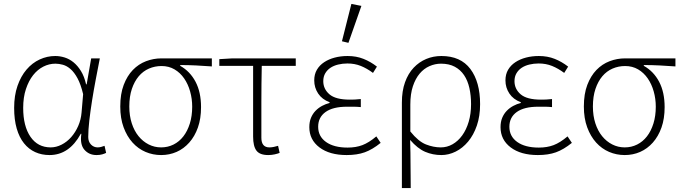

<svg xmlns="http://www.w3.org/2000/svg" viewBox="-20 -777 3469 977"><path d="M232 12Q192 12 159 -3Q126 -18 102 -48Q78 -78 65 -123Q52 -168 52 -228Q52 -291 69 -340Q86 -389 115 -423Q144 -457 182 -474.5Q220 -492 261 -492Q285 -492 309 -484.5Q333 -477 354 -460Q375 -443 392 -415.5Q409 -388 418 -348H421L444 -480H488Q478 -429 467.5 -374Q457 -319 448.5 -265.5Q440 -212 434.5 -164Q429 -116 429 -80Q429 -56 443 -41.5Q457 -27 477 -27Q486 -27 495 -29.5Q504 -32 512 -35L520 1Q512 5 500 8.5Q488 12 471 12Q433 12 409.5 -15Q386 -42 394 -96H391Q332 12 232 12ZM238 -27Q266 -27 293.5 -41Q321 -55 342.5 -79.5Q364 -104 378 -136Q392 -168 395 -204L403 -298Q391 -348 374.5 -378.5Q358 -409 339 -425.5Q320 -442 300 -447.5Q280 -453 262 -453Q230 -453 200.5 -438Q171 -423 148.5 -394.5Q126 -366 112 -324Q98 -282 98 -228Q98 -135 135 -81Q172 -27 238 -27Z M800 12Q758 12 720.5 -4Q683 -20 654.5 -51.5Q626 -83 609 -129Q592 -175 592 -235Q592 -299 609.5 -345Q627 -391 656 -421Q685 -451 723 -465.5Q761 -480 802 -480H1058V-439Q1016 -442 977.5 -444Q939 -446 897 -446V-442Q947 -414 975 -361Q1003 -308 1003 -232Q1003 -173 987 -128Q971 -83 943 -51.5Q915 -20 878.5 -4Q842 12 800 12ZM800 -27Q834 -27 863 -41.5Q892 -56 913 -83Q934 -110 946 -148.5Q958 -187 958 -234Q958 -274 947.5 -311.5Q937 -349 917 -378Q897 -407 868 -424Q839 -441 802 -441Q768 -441 738 -428Q708 -415 686 -389Q664 -363 651 -324.5Q638 -286 638 -235Q638 -188 650.5 -149.5Q663 -111 685 -84Q707 -57 736.5 -42Q766 -27 800 -27Z M1345 12Q1302 12 1285 -10.5Q1268 -33 1268 -82V-442H1096V-476L1163 -480H1485V-442H1312Q1310 -348 1310 -257.5Q1310 -167 1310 -76Q1310 -27 1351 -27Q1362 -27 1373.5 -29.5Q1385 -32 1395 -35L1403 1Q1393 5 1377.5 8.5Q1362 12 1345 12Z M1744 12Q1657 12 1605.5 -27Q1554 -66 1554 -130Q1554 -157 1562.5 -177.5Q1571 -198 1585.5 -213Q1600 -228 1618.5 -238Q1637 -248 1657 -253V-257Q1619 -271 1599 -301Q1579 -331 1579 -368Q1579 -399 1592.5 -422Q1606 -445 1629.5 -460.5Q1653 -476 1683.5 -484Q1714 -492 1749 -492Q1793 -492 1829.5 -477.5Q1866 -463 1898 -438L1878 -406Q1847 -429 1816 -441.5Q1785 -454 1748 -454Q1723 -454 1700.5 -448.5Q1678 -443 1661.5 -432Q1645 -421 1635 -404Q1625 -387 1625 -364Q1625 -324 1656.5 -297Q1688 -270 1760 -270Q1774 -270 1785.5 -270.5Q1797 -271 1816 -273V-232Q1795 -234 1779 -234Q1763 -234 1746 -234Q1674 -234 1636.5 -207Q1599 -180 1599 -132Q1599 -83 1639 -54.5Q1679 -26 1749 -26Q1791 -26 1824 -38.5Q1857 -51 1895 -83L1917 -50Q1875 -16 1836 -2Q1797 12 1744 12ZM1720 -567 1768 -757 1819 -747 1753 -559Z M2025 180V-255Q2025 -314 2041 -358.5Q2057 -403 2085 -432.5Q2113 -462 2149 -477Q2185 -492 2226 -492Q2324 -492 2373.5 -426Q2423 -360 2423 -247Q2423 -186 2406.5 -138Q2390 -90 2362 -56.5Q2334 -23 2298.5 -5.5Q2263 12 2226 12Q2182 12 2143.5 -4.5Q2105 -21 2067 -65Q2068 -30 2068.5 -0.5Q2069 29 2069 57.5Q2069 86 2069.5 115.5Q2070 145 2070 180ZM2223 -27Q2255 -27 2283 -43Q2311 -59 2332 -88Q2353 -117 2365 -157.5Q2377 -198 2377 -247Q2377 -291 2368.5 -329Q2360 -367 2341.5 -394.5Q2323 -422 2294 -437.5Q2265 -453 2224 -453Q2194 -453 2165.5 -440.5Q2137 -428 2115.5 -402.5Q2094 -377 2081 -338Q2068 -299 2068 -245V-108Q2109 -57 2147.5 -42Q2186 -27 2223 -27Z M2717 12Q2630 12 2578.5 -27Q2527 -66 2527 -130Q2527 -157 2535.5 -177.5Q2544 -198 2558.5 -213Q2573 -228 2591.5 -238Q2610 -248 2630 -253V-257Q2592 -271 2572 -301Q2552 -331 2552 -368Q2552 -399 2565.5 -422Q2579 -445 2602.5 -460.5Q2626 -476 2656.5 -484Q2687 -492 2722 -492Q2766 -492 2802.5 -477.5Q2839 -463 2871 -438L2851 -406Q2820 -429 2789 -441.5Q2758 -454 2721 -454Q2696 -454 2673.5 -448.5Q2651 -443 2634.5 -432Q2618 -421 2608 -404Q2598 -387 2598 -364Q2598 -324 2629.5 -297Q2661 -270 2733 -270Q2747 -270 2758.5 -270.5Q2770 -271 2789 -273V-232Q2768 -234 2752 -234Q2736 -234 2719 -234Q2647 -234 2609.5 -207Q2572 -180 2572 -132Q2572 -83 2612 -54.5Q2652 -26 2722 -26Q2764 -26 2797 -38.5Q2830 -51 2868 -83L2890 -50Q2848 -16 2809 -2Q2770 12 2717 12Z M3159 12Q3117 12 3079.5 -4Q3042 -20 3013.5 -51.5Q2985 -83 2968 -129Q2951 -175 2951 -235Q2951 -299 2968.5 -345Q2986 -391 3015 -421Q3044 -451 3082 -465.5Q3120 -480 3161 -480H3417V-439Q3375 -442 3336.5 -444Q3298 -446 3256 -446V-442Q3306 -414 3334 -361Q3362 -308 3362 -232Q3362 -173 3346 -128Q3330 -83 3302 -51.5Q3274 -20 3237.5 -4Q3201 12 3159 12ZM3159 -27Q3193 -27 3222 -41.5Q3251 -56 3272 -83Q3293 -110 3305 -148.5Q3317 -187 3317 -234Q3317 -274 3306.5 -311.5Q3296 -349 3276 -378Q3256 -407 3227 -424Q3198 -441 3161 -441Q3127 -441 3097 -428Q3067 -415 3045 -389Q3023 -363 3010 -324.5Q2997 -286 2997 -235Q2997 -188 3009.5 -149.5Q3022 -111 3044 -84Q3066 -57 3095.5 -42Q3125 -27 3159 -27Z"/></svg>

Font: hySource Sans Pro Light
Style: Regular
Weight: 300
Designer: Paul D. Hunt
Foundry: Adobe Systems Incorporated
Version: Version 2.021;PS 2.000;hotconv 1.0.86;makeotf.lib2.5.63406